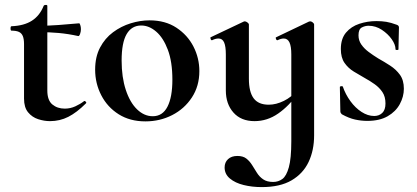

<svg xmlns="http://www.w3.org/2000/svg" viewBox="-20 -482 1701 783"><path d="M184 12Q160 12 135.5 4Q111 -4 94.5 -24Q78 -44 78 -80V-302Q78 -323 73 -335Q68 -347 57 -352Q46 -357 27 -357Q23 -357 23 -366Q23 -375 27 -375Q78 -377 110 -397.5Q142 -418 158 -458Q160 -462 166.5 -462Q173 -462 173 -458V-113Q173 -73 193.5 -56Q214 -39 244 -39Q267 -39 287.5 -48.5Q308 -58 322 -69Q325 -72 329.5 -67.5Q334 -63 330 -60Q293 -23 258.5 -5.5Q224 12 184 12ZM299 -335Q258 -344 219.5 -347.5Q181 -351 138 -351V-377Q179 -377 218.5 -380Q258 -383 303 -387Q305 -387 307.5 -379.5Q310 -372 310 -363Q310 -353 306.5 -343.5Q303 -334 299 -335Z M573 13Q510 13 464 -16Q418 -45 393 -93.5Q368 -142 368 -198Q368 -250 388 -288Q408 -326 441 -350.5Q474 -375 513 -387Q552 -399 590 -399Q654 -399 699.5 -369Q745 -339 769 -292Q793 -245 793 -192Q793 -131 762.5 -84.5Q732 -38 682 -12.5Q632 13 573 13ZM603 -8Q643 -8 663 -47Q683 -86 683 -157Q683 -230 664.5 -279Q646 -328 617 -353Q588 -378 556 -378Q517 -378 496.5 -343Q476 -308 476 -235Q476 -167 493 -115.5Q510 -64 539 -36Q568 -8 603 -8Z M995 -382V-161Q995 -107 1014.5 -81Q1034 -55 1076 -55Q1106 -55 1137.5 -70.5Q1169 -86 1188 -111L1193 -99Q1159 -50 1114.5 -19Q1070 12 1018 12Q963 12 932 -23Q901 -58 901 -113V-260Q901 -293 894 -309Q887 -325 871 -325Q859 -325 845 -318Q841 -317 839 -323Q837 -329 839 -330L974 -394Q976 -395 978 -395Q983 -395 989 -390.5Q995 -386 995 -382ZM1261 -382V70Q1261 131 1238.5 178.5Q1216 226 1169 253.5Q1122 281 1047 281Q1008 281 973.5 272.5Q939 264 917.5 246Q896 228 896 201Q896 180 910 167Q924 154 948 154Q971 154 984.5 164.5Q998 175 1008 191Q1018 207 1028 223Q1038 239 1053.5 249.5Q1069 260 1094 260Q1115 260 1131.5 248Q1148 236 1158 200Q1168 164 1168 94V-260Q1168 -293 1160.5 -309Q1153 -325 1137 -325Q1126 -325 1112 -318Q1108 -317 1105.5 -323Q1103 -329 1106 -330L1240 -394Q1243 -395 1245 -395Q1250 -395 1255.5 -390.5Q1261 -386 1261 -382Z M1442 -338Q1442 -317 1453.5 -300.5Q1465 -284 1483 -270.5Q1501 -257 1522 -244Q1547 -230 1571 -214.5Q1595 -199 1611 -177Q1627 -155 1627 -120Q1627 -88 1610.5 -57.5Q1594 -27 1561 -8Q1528 11 1478 11Q1453 11 1428 5.5Q1403 0 1374 -16Q1372 -18 1370 -21Q1368 -24 1368 -28L1366 -127Q1366 -130 1371.5 -130.5Q1377 -131 1378 -129Q1389 -97 1409 -69.5Q1429 -42 1454.5 -25.5Q1480 -9 1506 -9Q1526 -9 1539 -21.5Q1552 -34 1552 -60Q1552 -88 1539.5 -106.5Q1527 -125 1508 -138.5Q1489 -152 1469 -163Q1446 -176 1423 -190Q1400 -204 1385 -225.5Q1370 -247 1370 -282Q1370 -324 1391 -349Q1412 -374 1445.5 -385Q1479 -396 1515 -396Q1537 -396 1555.5 -393Q1574 -390 1598 -381Q1607 -378 1607 -370Q1607 -350 1606 -328.5Q1605 -307 1605 -281Q1605 -278 1599 -278Q1593 -278 1593 -281Q1593 -300 1577.5 -322Q1562 -344 1537 -360.5Q1512 -377 1483 -377Q1469 -377 1455.5 -370Q1442 -363 1442 -338Z"/></svg>

Font: Cormorant Infant Light
Style: Regular
Weight: 300
Designer: Christian Thalmann (Catharsis Fonts)
Foundry: Catharsis Fonts
Version: Version 4.001